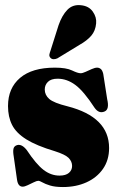

<svg xmlns="http://www.w3.org/2000/svg" viewBox="-20 -724 466 755"><path d="M214 -33.5Q238.5 -33.5 251 -44.2Q263.5 -55 263.5 -71.5Q263.5 -89 250 -102.8Q236.5 -116.5 195.5 -129.5Q123.5 -151 83.5 -176Q43.5 -201 27.5 -232.8Q11.5 -264.5 11.5 -307Q11.5 -377.5 59 -417.8Q106.5 -458 195.5 -458Q240.5 -458 263.2 -447Q286 -436 297 -436Q304.5 -436 316.5 -441.5Q328.5 -447 341 -452.5Q353.5 -458 362 -458Q369.5 -458 376 -453Q382.5 -448 386 -433.5L401.5 -334Q411 -293.5 391 -285.5Q369 -276 352 -300Q309 -366 276 -390.2Q243 -414.5 206.5 -414.5Q181 -414.5 168.5 -402.2Q156 -390 156 -372Q156 -350.5 173.5 -335Q191 -319.5 245.5 -306Q409 -264 409 -142Q409 -94.5 385 -60Q361 -25.5 320 -7Q279 11.5 227.5 11.5Q196.5 11.5 177 5.5Q157.5 -0.5 146.8 -6.8Q136 -13 130.5 -13Q124.5 -13 112.8 -7.2Q101 -1.5 89 4.2Q77 10 69 10Q51 10 47 -17L34 -108.5Q30.5 -128.5 33 -139.2Q35.5 -150 47.5 -153.5Q66 -158.5 85.5 -133.5Q122 -78.5 151.2 -56Q180.5 -33.5 214 -33.5ZM210.5 -625.5Q224 -664 245 -685.5Q266 -707 298 -703.5Q329.5 -700.5 345 -678.2Q360.5 -656 358 -632Q355.5 -603 338.8 -583.5Q322 -564 292.5 -547.5L205.5 -494.5Q198 -491 190.5 -491.2Q183 -491.5 178.5 -496.5Q173 -502.5 174.2 -509.5Q175.5 -516.5 178.5 -524.5Z"/></svg>

Font: Fraunces 144pt S050 Black
Style: Regular
Weight: 900
Version: Version 1.000; ttfautohint (v1.8.3)